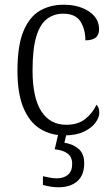

<svg xmlns="http://www.w3.org/2000/svg" viewBox="-20 -564 476 814"><path d="M252 10Q195 10 150 -18Q105 -46 79.5 -106.5Q54 -167 54 -264Q54 -371 79.5 -432Q105 -493 149 -518.5Q193 -544 249 -544Q314 -544 357 -515.5Q400 -487 400 -440Q400 -415 385 -404Q370 -393 342 -393Q342 -440 321 -473Q300 -506 248 -506Q209 -506 179.5 -484Q150 -462 134 -409.5Q118 -357 118 -265Q118 -150 155 -92.5Q192 -35 261 -35Q311 -35 342 -60Q373 -85 389 -120Q401 -108 401 -86Q401 -66 384.5 -43.5Q368 -21 335 -5.5Q302 10 252 10ZM228 230Q213 230 196 227.5Q179 225 162 220V183Q179 187 193.5 189.5Q208 192 221 192Q250 192 268 177Q286 162 286 131Q286 101 266 86.5Q246 72 212 69L230 -9H265L253 41Q290 47 313.5 67.5Q337 88 337 128Q337 179 307.5 204.5Q278 230 228 230Z"/></svg>

Font: Noto Serif Ethiopic SemiCondensed Light
Style: Regular
Weight: 300
Width: 4
Designer: Monotype Design Team
Foundry: Monotype Imaging Inc.
Version: Version 2.102; ttfautohint (v1.8.4.7-5d5b)